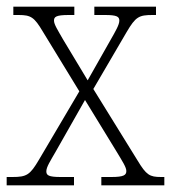

<svg xmlns="http://www.w3.org/2000/svg" viewBox="-21 -556 513 576"><path d="M-1 0H201V-25H161C125 -25 118 -30 118 -42C118 -55 130 -73 146 -101L234 -256L327 -104C347 -71 358 -54 358 -43C358 -31 351 -25 313 -25H283V0H472V-25H462C428 -25 418 -31 392 -74L259 -289L359 -460C386 -506 396 -511 437 -511H447V-536H262V-511H294C330 -511 337 -506 337 -494C337 -482 326 -463 310 -435L242 -315L168 -438C152 -466 141 -483 141 -494C141 -505 146 -511 185 -511H202V-536H19V-511H35C72 -511 82 -504 107 -462L217 -282L96 -77C69 -31 59 -25 16 -25H-1Z"/></svg>

Font: Noto Serif Ethiopic SemiCondensed ExtraLight
Style: Regular
Weight: 200
Width: 4
Designer: Monotype Design Team
Foundry: Monotype Imaging Inc.
Version: Version 2.102